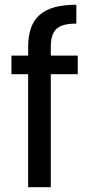

<svg xmlns="http://www.w3.org/2000/svg" viewBox="-20 -785 374 805"><path d="M98 -587V-552H28V-474H98V0H193V-474H306V-552H193V-587C193 -658 219 -686 300 -686V-765C158 -765 98 -710 98 -587Z"/></svg>

Font: Malmofest
Style: Regular
Weight: 400
Designer: Jonny Pinhorn (Poppins), Kolossal
Version: Version 1.004;Glyphs 3.1.2 (3151)